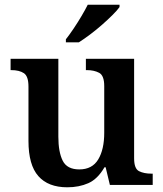

<svg xmlns="http://www.w3.org/2000/svg" viewBox="-20 -786 693 816"><path d="M266 10Q185 10 143 -37.5Q101 -85 101 -187V-418Q101 -462 81.5 -475Q62 -488 28 -488H25V-536H228V-205Q228 -140 246.5 -103Q265 -66 317 -66Q372 -66 397.5 -108.5Q423 -151 423 -222V-420Q423 -465 401.5 -476.5Q380 -488 349 -488H345V-536H550V-113Q550 -69 571 -58.5Q592 -48 623 -48H629V0H447L429 -75H424Q395 -25 355.5 -7.5Q316 10 266 10ZM260 -619Q275 -638 292.5 -664Q310 -690 326 -717Q342 -744 353 -766H488V-756Q479 -743 459 -723Q439 -703 414 -681Q389 -659 363 -639.5Q337 -620 315 -606H260Z"/></svg>

Font: Noto Serif Hentaigana SemiBold
Style: Regular
Weight: 600
Designer: Kazuhiro Yamada
Foundry: nipponia
Version: Version 1.000; ttfautohint (v1.8.4.7-5d5b)